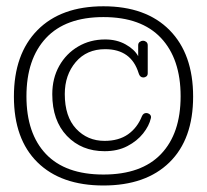

<svg xmlns="http://www.w3.org/2000/svg" viewBox="-20 -585 645 599"><path d="M302.7 -6.3Q170.4 -6.3 96.9 -78.6Q23.4 -150.9 23.4 -283.7Q23.4 -416.5 96.9 -491Q170.4 -565.4 302.7 -565.4Q435.5 -565.4 509 -491Q582.5 -416.5 582.5 -283.7Q582.5 -150.9 508.8 -78.6Q435.1 -6.3 302.7 -6.3ZM302.7 -40.5Q421.4 -40.5 482.4 -104.5Q543.5 -168.5 543.5 -284.7Q543.5 -401.4 482.2 -466.6Q420.9 -531.7 302.7 -531.7Q184.6 -531.7 123.5 -466.3Q62.5 -400.9 62.5 -284.7Q62.5 -168.5 123.3 -104.5Q184.1 -40.5 302.7 -40.5ZM306.2 -113.3Q234.4 -113.3 188.7 -161.1Q143.1 -209 143.1 -291Q143.1 -340.8 164.8 -379.4Q186.5 -418 223.9 -439.9Q261.2 -461.9 308.1 -461.9Q344.2 -461.9 371.8 -446.5Q399.4 -431.2 411.1 -409.7V-443.8Q411.1 -450.7 416 -454.3Q420.9 -458 426.3 -458Q431.6 -458 436.3 -454.3Q440.9 -450.7 440.9 -443.4V-356.4Q440.9 -350.1 436.8 -346.7Q432.6 -343.3 427.2 -343.3Q416.5 -343.3 412.6 -356.4Q389.6 -431.6 308.1 -431.6Q250.5 -431.6 216.3 -391.4Q182.1 -351.1 182.1 -291.5Q182.1 -221.2 217.5 -183.3Q252.9 -145.5 306.2 -145.5Q350.1 -145.5 379.2 -165.8Q408.2 -186 422.9 -222.7Q427.2 -232.4 436.5 -232.4Q441.9 -232.4 446.5 -228.8Q451.2 -225.1 451.2 -219.2Q451.2 -218.8 450.9 -218Q450.7 -217.3 450.7 -216.3Q445.3 -192.4 426.5 -168.7Q407.7 -145 377.4 -129.2Q347.2 -113.3 306.2 -113.3Z"/></svg>

Font: Cutive Mono
Style: Regular
Weight: 400
Designer: Vernon Adams
Foundry: Vernon Adams
Version: Version 1.110; ttfautohint (v1.8.4.7-5d5b)